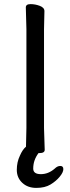

<svg xmlns="http://www.w3.org/2000/svg" viewBox="-20 -731 344 937"><path d="M106.9 -15.1V-18.1L108.9 -106.9V-588.9L106 -694.8Q106 -710.9 128.9 -710.9Q151.9 -710.9 174.3 -702.4Q196.8 -693.8 196.8 -676.8L194.8 -587.9V-106L198.2 0Q198.2 16.1 172.9 16.1H168Q142.1 50.3 142.1 91.8Q142.1 118.7 179 118.9Q215.8 119.1 247.1 91.8Q260.3 78.6 274.7 78.9Q289.1 79.1 289.1 94.5Q289.1 109.9 271.5 131.3Q253.9 152.8 226.6 169.4Q199.2 186 157.2 186Q115.2 186 88.6 161.1Q62 136.2 62 98.1Q62 60.1 77.1 28.8Q89.8 -1 106.9 -15.1Z"/></svg>

Font: LXGW WenKai Screen R
Style: Regular
Weight: 400
Designer: Fontworks Inc.
Version: Version 1.235;May 31, 2022